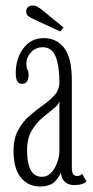

<svg xmlns="http://www.w3.org/2000/svg" viewBox="-20 -665 338 695"><path d="M125 10Q82 10 55.5 -22.2Q29 -54.5 29 -119Q29 -164 45.8 -194.5Q62.5 -225 87.2 -246.2Q112 -267.5 136.8 -285Q161.5 -302.5 178.2 -321.5Q195 -340.5 195 -367Q195 -424.5 181.8 -459.2Q168.5 -494 134.5 -494Q109 -494 92.2 -475.8Q75.5 -457.5 75.5 -434.5Q75.5 -419 79.5 -413.2Q83.5 -407.5 83.5 -393.5Q83.5 -379.5 77.8 -370.5Q72 -361.5 60 -361.5Q37 -361.5 37 -400Q37 -454 64.8 -490.5Q92.5 -527 138.5 -527Q184.5 -527 212.2 -491.8Q240 -456.5 240 -373V-60Q240 -41 244.8 -34.5Q249.5 -28 258.5 -28Q265.5 -28 270.2 -30.5Q275 -33 277.5 -36L293 -8.5Q280 5 249 5Q228.5 5 215 -6.5Q201.5 -18 200.5 -40.5Q195.5 -26 178.5 -8Q161.5 10 125 10ZM131.5 -25Q152.5 -25 166.8 -41.5Q181 -58 188 -79.2Q195 -100.5 195 -115.5V-301.5Q194 -287.5 176.2 -273.5Q158.5 -259.5 135.5 -240.5Q112.5 -221.5 95.2 -193Q78 -164.5 78 -121Q78 -25 131.5 -25ZM198 -551 100 -596.5Q88 -602 81.5 -607.5Q75 -613 75 -624.5Q75 -634.5 81.8 -639.8Q88.5 -645 98.5 -645Q107.5 -645 114 -641.5Q120.5 -638 127.5 -633L210 -565.5Z"/></svg>

Font: Imbue 10pt ExtraLight
Style: Regular
Weight: 200
Designer: Tyler Finck
Foundry: Etcetera Type Company
Version: Version 1.102; ttfautohint (v1.8.3)